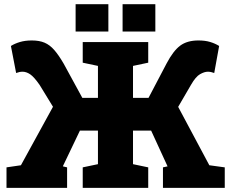

<svg xmlns="http://www.w3.org/2000/svg" viewBox="-20 -916 1126 936"><path d="M11.7 0V-100.1L82 -110.4L238.3 -395.5L172.9 -502.4Q146 -541 127.2 -553.7Q108.4 -566.4 89.8 -566.4Q82 -566.4 74.2 -564.7Q66.4 -563 58.6 -560.1L33.2 -691.9Q51.8 -703.6 77.1 -711.2Q102.5 -718.8 135.3 -718.8Q171.9 -718.8 197.5 -707.8Q223.1 -696.8 244.6 -672.1Q266.1 -647.5 290 -606.4L381.3 -439H457.5V-594.7L383.3 -610.4V-710.9H702.6V-610.4L628.4 -594.7V-439H704.1L792 -606.4Q824.7 -668.5 858.6 -693.6Q892.6 -718.8 947.3 -718.8Q980 -718.8 1004.4 -711.4Q1028.8 -704.1 1048.3 -691.9L1024.4 -560.1Q1016.6 -563 1009 -564.7Q1001.5 -566.4 993.2 -566.4Q976.6 -566.4 955.3 -554.4Q934.1 -542.5 911.1 -502.4L848.6 -395L1000.5 -110.4L1075.7 -100.1V0H774.4V-100.1L796.9 -105L796.4 -106L716.8 -279.3H628.4V-115.7L702.6 -100.1V0H383.3V-100.1L457.5 -115.7V-279.3H369.6L287.6 -107.9L286.6 -105L307.1 -100.1V0ZM577.6 -762.2V-895.5H737.3V-762.2ZM348.6 -762.2V-895.5H508.3V-762.2Z"/></svg>

Font: Roboto Slab LO Black
Style: Regular
Weight: 900
Designer: Google
Version: Version 2.000